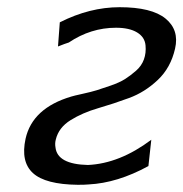

<svg xmlns="http://www.w3.org/2000/svg" viewBox="-20 -506 509 533"><path d="M400 -118 392 -45Q306 2 226 6Q216 7 196 7Q106 6 71.5 -25.5Q37 -57 51 -121Q70 -206 178 -238Q184 -240 209 -245.5Q234 -251 248.5 -255.5Q263 -260 287.5 -268.5Q312 -277 327 -286.5Q342 -296 357.5 -309.5Q373 -323 379.5 -341Q386 -359 384 -380Q382 -403 360.5 -416Q339 -429 302 -429Q232 -429 171 -388Q161 -385 141 -377L146 -444Q229 -486 312 -486Q401 -486 439.5 -454.5Q478 -423 466 -371Q454 -318 418 -284Q382 -250 338.5 -234Q295 -218 252 -205.5Q209 -193 176 -172.5Q143 -152 135 -119Q132 -108 134 -97Q139 -50 224 -48Q312 -52 400 -118Z"/></svg>

Font: Coval
Style: Light Italic
Weight: 300
Foundry: Context Ltd
Version: Version 001.000